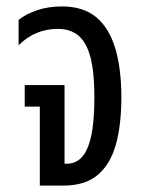

<svg xmlns="http://www.w3.org/2000/svg" viewBox="-20 -578 447 598"><path d="M104 0V-246H57V-313H181V-68H188Q216 -68 235 -88.5Q254 -109 264 -154.5Q274 -200 274 -276Q274 -352 262 -398.5Q250 -445 225 -466.5Q200 -488 160 -488Q125 -488 94.5 -475.5Q64 -463 38 -437V-516Q60 -534 95 -546Q130 -558 173 -558Q239 -558 279.5 -524.5Q320 -491 339 -427.5Q358 -364 358 -275Q358 -188 340.5 -126.5Q323 -65 283.5 -32.5Q244 0 178 0Z"/></svg>

Font: Noto Sans Thai ExtraCondensed
Style: Regular
Weight: 400
Width: 2
Designer: Monotype Design Team
Foundry: Monotype Imaging Inc.
Version: Version 2.002